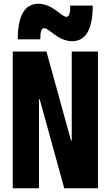

<svg xmlns="http://www.w3.org/2000/svg" viewBox="-20 -1005 590 1025"><path d="M48 0V-730H228L359 -255H363V-730H503V0H323L192 -475H188V0ZM365 -785Q342 -785 316 -795Q290 -805 256 -832Q242 -843 231.5 -849Q221 -855 216 -855Q205 -855 200 -841Q195 -827 195 -795H75Q75 -890 102.5 -937.5Q130 -985 185 -985Q208 -985 234 -975Q260 -965 294 -938Q308 -927 318.5 -921Q329 -915 334 -915Q345 -915 350 -929Q355 -943 355 -975H475Q475 -881 447.5 -833Q420 -785 365 -785Z"/></svg>

Font: M PLUS Code Latin SemiExpanded
Style: Bold
Weight: 700
Width: 6
Designer: Coji Morishita
Foundry: UNDERFOREST DESIGN
Version: Version 1.002; ttfautohint (v1.8.3)